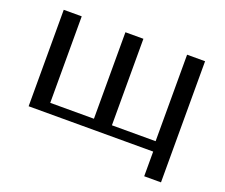

<svg xmlns="http://www.w3.org/2000/svg" viewBox="-130 -849 1421 1214"><g transform="rotate(20 580.5 -241.5)"><path d="M943 0V166H1056V-649H935V-67H641V-649H520V-67H226V-649H105V0Z"/></g></svg>

Font: Gamestation Extended
Style: Regular
Weight: 400
Width: 7
Designer: Jonas Hecksher
Foundry: Jonas Hecksher, Playtypeª, e-types AS
Version: Version 1.003